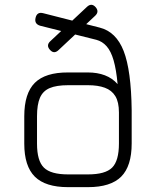

<svg xmlns="http://www.w3.org/2000/svg" viewBox="-20 -772 642 791"><path d="M260.5 -1Q167 -1 123.5 -44.2Q80 -87.5 80 -180V-293Q80 -387.5 123.5 -430.8Q167 -474 260.5 -473.5H342.5Q381 -473.5 412 -461.8Q443 -450 464.5 -425.5Q459 -485.5 448 -523.5Q437 -561.5 419.2 -581.5Q401.5 -601.5 377 -608L145.5 -666Q120.5 -673.5 126.5 -698.5Q132.5 -724.5 158.5 -717.5L390 -658.5Q458.5 -641.5 489.5 -561.8Q520.5 -482 522.5 -318V-181Q522.5 -87.5 479.2 -44.2Q436 -1 342.5 -1ZM260.5 -53.5H342.5Q414 -53.5 442 -81.5Q470 -109.5 470 -181V-308.5Q470 -351.5 455.2 -375.8Q440.5 -400 412 -410.5Q383.5 -421 342.5 -421H260.5Q212.5 -421 184.5 -409Q156.5 -397 144.5 -369Q132.5 -341 132.5 -293V-180Q132.5 -109.5 160.8 -81.5Q189 -53.5 260.5 -53.5ZM221 -565.5Q202.5 -548 186 -566.5Q169 -585 187 -602L338.5 -744Q357 -761 373.5 -743Q390 -724.5 372.5 -707.5Z"/></svg>

Font: Jura Light
Style: Regular
Weight: 400
Version: Version 5.106